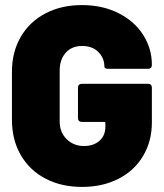

<svg xmlns="http://www.w3.org/2000/svg" viewBox="-20 -728 646 756"><path d="M27 -256V-445Q27 -523 61.5 -582.5Q96 -642 158.5 -675Q221 -708 303 -708Q383 -708 446 -676.5Q509 -645 543.5 -591Q578 -537 578 -473V-472Q578 -465 574 -461Q570 -457 563 -457H406Q391 -457 391 -466Q391 -499 367.5 -523Q344 -547 303 -547Q263 -547 239 -520.5Q215 -494 215 -450V-250Q215 -207 242.5 -180Q270 -153 311 -153Q348 -153 371.5 -173.5Q395 -194 395 -230V-243Q395 -248 390 -248H302Q295 -248 291 -252Q287 -256 287 -263V-383Q287 -390 291 -394Q295 -398 302 -398H563Q570 -398 574 -394Q578 -390 578 -383V-246Q578 -172 543.5 -114Q509 -56 446.5 -24Q384 8 303 8Q221 8 158.5 -25Q96 -58 61.5 -118Q27 -178 27 -256Z"/></svg>

Font: Barlow Black
Style: Regular
Weight: 900
Designer: Jeremy Tribby
Foundry: Tribby Type
Version: Version 1.422